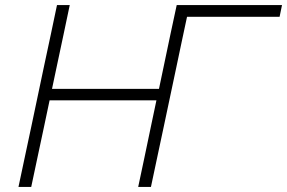

<svg xmlns="http://www.w3.org/2000/svg" viewBox="-20 -733 1126 753"><path d="M52.5 0Q65 -59.5 77 -115.5Q89 -171.5 103 -237.5L152.5 -472.5Q167 -540 179 -596.5Q191 -653 203.5 -713H253.5Q241 -653 229 -596.5Q217 -540 202.5 -472L184 -384.5H603.5L622 -472.5Q636 -540 648 -596.5Q660 -653 673 -713H1086L1076.5 -667H713.5Q703 -618.5 693 -571Q683 -523.5 671.5 -469L622.5 -237.5Q608.5 -171.5 596.5 -115.5Q584.5 -59.5 572 0H522Q534.5 -59.5 546.5 -115.5Q558 -171.5 572 -237.5L593.5 -339.5H174.5L153 -237.5Q139 -171.5 127 -115.5Q115 -59.5 102.5 0Z"/></svg>

Font: Heraclito ExtraLight
Style: Italic
Weight: 200
Italic angle: -12°
Designer: Kostas Bartsokas (font) & Cristiano Sobral (main changes)
Foundry: Kostas Bartsokas (font) & Cristiano Sobral (main changes)
Version: Version 1.00;July 8, 2020;FontCreator 13.0.0.2655 64-bit